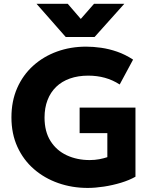

<svg xmlns="http://www.w3.org/2000/svg" viewBox="-20 -956 792 992"><path d="M433.6 15Q352.4 15 281 -10.1Q209.6 -35.1 155.2 -82.4Q100.9 -129.6 70 -197.1Q39.1 -264.6 39.1 -349.5Q39.1 -433.8 68.8 -501.2Q98.5 -568.6 151.4 -616.4Q204.4 -664.2 274.4 -689.6Q344.4 -715 425.1 -715Q462.1 -715 502.6 -709.2Q543.1 -703.5 585.1 -689Q627.1 -674.5 667.6 -648L598.4 -519.5Q562.4 -542.8 522 -554Q481.6 -565.2 435.9 -565.2Q383.2 -565.2 341.2 -550.3Q299.2 -535.4 270.1 -507.2Q241 -479.1 225.6 -439Q210.1 -398.9 210.1 -348.5Q210.1 -276.1 241.1 -227.2Q272.1 -178.2 325.1 -153.6Q378 -129 443.6 -129Q469.5 -129 493 -133.4Q516.5 -137.9 534.6 -144V-268H391.4V-400H679.9V-43Q648.5 -25.1 605.3 -11.9Q562.1 1.2 516.8 8.1Q471.4 15 433.6 15ZM319.6 -764.8 168.6 -936.5H329.9L397.4 -858.2L465.9 -936.5H622.4L468.6 -764.8Z"/></svg>

Font: Geologica Thin
Style: Regular
Weight: 100
Version: Version 1.010;gftools[0.9.28]